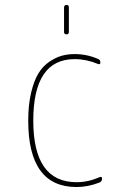

<svg xmlns="http://www.w3.org/2000/svg" viewBox="-20 -750 540 780"><path d="M240.2 -620.1V-719.7Q240.2 -729.5 250 -730Q259.8 -730.5 259.8 -719.7V-620.1Q259.8 -610.4 250 -610.4Q240.2 -610.4 240.2 -620.1ZM291 9.8Q94.7 9.8 94.7 -259.8Q94.7 -324.2 106.4 -373.5Q118.2 -422.9 136.2 -452.1Q154.3 -481.4 180.2 -499Q206.1 -516.6 230.5 -523.4Q254.9 -530.3 283.2 -530.3Q333 -530.3 377.9 -510.7Q387.7 -507.8 387.7 -496.1Q387.7 -486.3 377.9 -490.2Q331.1 -509.8 283.2 -509.8Q115.2 -509.8 115.2 -259.8Q115.2 -9.8 291 -9.8Q337.9 -9.8 384.8 -30.3Q394.5 -34.2 394.5 -24.4Q394.5 -12.7 384.8 -8.8Q337.9 9.8 291 9.8Z"/></svg>

Font: Rounded Mgen+ 1m thin
Style: Regular
Weight: 100
Designer: [Source Han Sans]
Ryoko NISHIZUKA  (kana & ideographs); Paul D. Hunt (Latin, Greek & Cyrillic); Wenlong ZHANG  (bopomofo
Version: Version 1.059.20150602